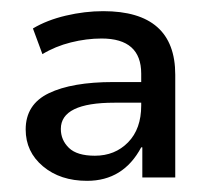

<svg xmlns="http://www.w3.org/2000/svg" viewBox="-20 -734 370 344"><path d="M136 -410Q88 -410 57 -436Q26 -462 26 -502Q26 -547 67.5 -567Q109 -587 183 -587H233V-602Q233 -665 162 -665Q135 -665 107 -658Q79 -651 56 -637L39 -683Q64 -698 98 -706Q132 -714 165 -714Q294 -714 294 -600V-416H235V-470H233Q201 -410 136 -410ZM150 -455Q186 -455 209.5 -479Q233 -503 233 -545V-550H185Q89 -550 89 -503Q89 -483 103.5 -469Q118 -455 150 -455Z"/></svg>

Font: Nunito Sans Medium
Style: Regular
Weight: 500
Designer: Vernon Adams
Foundry: Vernon Adams
Version: Version 3.101; ttfautohint (v1.8.4.7-5d5b);gftools[0.9.27]